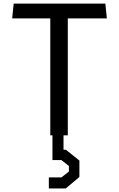

<svg xmlns="http://www.w3.org/2000/svg" viewBox="-20 -750 660 1064"><path d="M258.7 -730H355.7V0H258.7ZM55.8 -730H563.8L572.2 -648.2H47.5ZM250.7 233.2H320.3L361.8 200.7V169.7L320.3 137.2H270.7V-24H332V98.7L319.2 79.7H345.2L420 139.7V230.7L344.3 294.5H250.7Z"/></svg>

Font: Monaspace Krypton Var
Style: Regular
Weight: 400
Designer: Riley Cran and the Lettermatic Team
Version: Version 1.101 (Monaspace Krypton Var)